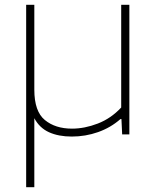

<svg xmlns="http://www.w3.org/2000/svg" viewBox="-20 -560 657 800"><path d="M89 220V-540H123V-186Q123 -96 166.8 -60Q210.5 -24 280 -24Q332.5 -24 387.5 -45.2Q442.5 -66.5 485 -112V-540H519V0H489L486 -64H482Q441 -28 388.5 -9.5Q336 9 279 9Q224 9 184.2 -9Q144.5 -27 123 -67.5V220Z"/></svg>

Font: Encode Sans Expanded Thin
Style: Regular
Weight: 100
Width: 7
Designer: Multiple Designers
Foundry: Impallari Type
Version: Version 3.000; ttfautohint (v1.8.3) -l 8 -r 50 -G 200 -x 14 